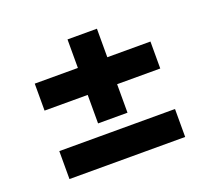

<svg xmlns="http://www.w3.org/2000/svg" viewBox="-97 -685 853 780"><g transform="rotate(-20 329.0 -295.0)"><path d="M78.5 -147.9H578.7V-27.1H78.5ZM78.5 -439.6H578.7V-323H78.5ZM265 -562.9H392.2V-199.8H265Z"/></g></svg>

Font: Intratopia Thin
Style: Regular
Weight: 100
Designer: Rasmus Andersson
Foundry: rsms
Version: Version 3.000;Glyphs 3.2.3 (3260)